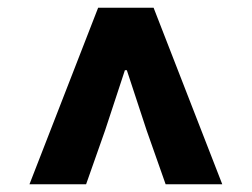

<svg xmlns="http://www.w3.org/2000/svg" viewBox="-20 -787 649 495"><path d="M56 -312 233 -767H376L553 -312H407L358 -451L307 -606H302L251 -451L202 -312Z"/></svg>

Font: Noto Sans HK Thin Black
Style: Regular
Weight: 900
Version: Version 2.004-H2;hotconv 1.0.118;makeotfexe 2.5.65603